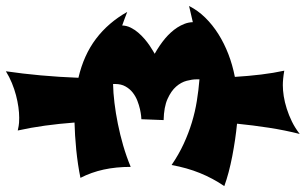

<svg xmlns="http://www.w3.org/2000/svg" viewBox="-220 -678 1033 649"><g transform="rotate(90 296.5 -353.5)"><path d="M12.2 -267.1Q23.4 -262.7 35.2 -258.3Q46.9 -253.9 58.1 -250Q58.6 -265.1 65.4 -278.8Q72.3 -292.5 82.3 -304.2Q92.3 -315.9 103.8 -325.7Q115.2 -335.4 125.7 -342.5Q136.2 -349.6 143.8 -354Q151.4 -358.4 153.8 -359.9Q125 -376 101.6 -395.5Q91.8 -403.8 82.3 -414.1Q72.8 -424.3 65.2 -436Q57.6 -447.8 52.5 -460.9Q47.4 -474.1 46.9 -488.8L-7.8 -476.1Q7.3 -505.9 31.7 -530.8Q56.2 -555.7 87.2 -575.2Q118.2 -594.7 154.8 -608.9Q191.4 -623 231.9 -630.9Q229 -677.7 223.9 -719.7Q218.8 -761.7 210.9 -797.9Q225.1 -795.4 237.5 -794.2Q250 -793 259.8 -793Q276.9 -793 297.1 -796.1Q317.4 -799.3 339.1 -806.2Q360.8 -813 382.8 -823.7Q404.8 -834.5 424.8 -850.1Q412.1 -799.8 403.8 -746.1Q395.5 -692.4 390.1 -638.2Q416 -635.7 444.1 -631.6Q472.2 -627.4 500 -622.1Q527.8 -616.7 553.7 -609.9Q579.6 -603 601.1 -595.2Q574.7 -556.6 556.9 -512.7Q539.1 -468.8 529.8 -417Q494.1 -441.4 458 -458Q421.9 -474.6 385.7 -485.6Q349.6 -496.6 313 -502.4Q276.4 -508.3 240.2 -511.2V-501Q240.2 -486.8 245.1 -468Q250 -449.2 264.6 -432.4Q279.3 -415.5 306.4 -403.3Q333.5 -391.1 377.9 -390.1L375 -314.9Q373 -314.9 363.5 -314Q354 -313 340.8 -310.1Q327.6 -307.1 312.5 -301.3Q297.4 -295.4 284.9 -285.6Q272.5 -275.9 264.2 -261.2Q255.9 -246.6 255.9 -226.1V-219.2Q285.2 -219.7 319.6 -223.9Q354 -228 390.4 -235.4Q426.8 -242.7 463.9 -253.4Q501 -264.2 536.1 -278.8Q536.1 -229 545.2 -187.5Q554.2 -146 573.2 -108.9Q551.8 -104.5 527.3 -100.8Q502.9 -97.2 478.3 -94.7Q453.6 -92.3 429.9 -90.8Q406.2 -89.4 386.2 -88.9Q390.1 -37.1 396.7 11Q403.3 59.1 413.1 103Q396 99.1 386.7 98.6Q377.4 98.1 370.1 98.1Q353.5 98.1 334 100.8Q314.5 103.5 293.9 108.9Q273.4 114.3 252.7 122.8Q231.9 131.3 212.9 143.1Q221.2 86.9 226.8 24.9Q232.4 -37.1 234.9 -102.1Q157.7 -120.1 103 -161.6Q48.3 -203.1 12.2 -267.1Z"/></g></svg>

Font: Shojumaru
Style: Regular
Weight: 400
Version: Version 1.001